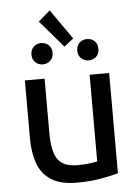

<svg xmlns="http://www.w3.org/2000/svg" viewBox="-58 -904 694 960"><g transform="rotate(-5 288.5 -424.0)"><path d="M289 11Q207 11 160 -19.5Q113 -50 93.5 -104Q74 -158 74 -230V-521H173V-249Q173 -155 201 -115.5Q229 -76 299 -76Q332 -76 360 -79.5Q388 -83 399 -86V-521H497V-18Q465 -9 411 1Q357 11 289 11ZM286 -672 169 -808 228 -859 333 -709ZM171 -593Q149 -593 133.5 -607.5Q118 -622 118 -646Q118 -671 133.5 -685.5Q149 -700 171 -700Q193 -700 208.5 -685.5Q224 -671 224 -646Q224 -622 208.5 -607.5Q193 -593 171 -593ZM401 -593Q379 -593 363.5 -607.5Q348 -622 348 -646Q348 -671 363.5 -685.5Q379 -700 401 -700Q424 -700 439 -685.5Q454 -671 454 -646Q454 -622 439 -607.5Q424 -593 401 -593Z"/></g></svg>

Font: Ubuntu Sans Medium
Style: Regular
Weight: 500
Designer: Dalton Maag Ltd
Foundry: Dalton Maag Ltd
Version: Version 1.006; ttfautohint (v1.8.4.7-5d5b)